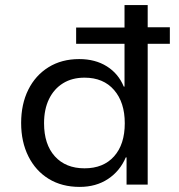

<svg xmlns="http://www.w3.org/2000/svg" viewBox="-20 -725 703 754"><path d="M293 9Q223 9 171.5 -22.5Q120 -54 91.5 -111Q63 -168 63 -242Q63 -316 91 -372.5Q119 -429 170.5 -461Q222 -493 291 -493Q354 -493 399.5 -464.5Q445 -436 466 -385H469V-553H279V-617H469V-705H560V-618H647V-553H560V0H477V-107H474Q451 -53 404 -22Q357 9 293 9ZM312 -64Q386 -64 428 -111Q470 -158 470 -241Q470 -323 428 -371.5Q386 -420 312 -420Q263 -420 227.5 -398Q192 -376 172.5 -336Q153 -296 153 -241Q153 -158 195.5 -111Q238 -64 312 -64Z"/></svg>

Font: Nunito Sans 7pt
Style: Regular
Weight: 400
Designer: Vernon Adams
Foundry: Vernon Adams
Version: Version 3.101;gftools[0.9.27]